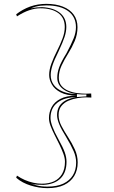

<svg xmlns="http://www.w3.org/2000/svg" viewBox="-20 -836 589 996"><path d="M220 -816Q270 -816 306.5 -801.5Q343 -787 362.5 -760Q382 -733 382 -695Q382 -657 367.5 -623Q353 -589 333.5 -558Q314 -527 299.5 -496Q285 -465 285 -433Q285 -407 299 -390.5Q313 -374 335 -365Q357 -356 381 -353Q405 -350 426 -350L453 -351L454 -330L426 -331Q406 -331 381.5 -327Q357 -323 335 -313.5Q313 -304 298.5 -286Q284 -268 284 -239Q284 -211 299 -182.5Q314 -154 333.5 -124Q353 -94 368 -61.5Q383 -29 383 7Q383 47 365 77Q347 107 312.5 123.5Q278 140 226 140Q204 140 182 136.5Q160 133 139 126.5Q118 120 99 110Q80 100 64 86L68 75Q87 88 108.5 97.5Q130 107 153 112Q176 117 197 117Q234 117 260.5 104.5Q287 92 302 66.5Q317 41 317 3Q317 -16 308.5 -39Q300 -62 288 -86.5Q276 -111 263.5 -135.5Q251 -160 242.5 -182.5Q234 -205 234 -224Q234 -253 247.5 -279.5Q261 -306 293 -323Q325 -340 379 -340Q327 -340 295 -356.5Q263 -373 249 -398Q235 -423 235 -447Q235 -475 247 -507Q259 -539 275.5 -571.5Q292 -604 304 -635.5Q316 -667 316 -696Q316 -744 282 -768.5Q248 -793 189 -793Q162 -793 132 -783Q102 -773 68 -751L64 -762Q81 -775 99 -785Q117 -795 136.5 -802Q156 -809 177 -812.5Q198 -816 220 -816ZM220 -808Q206 -808 192 -806.5Q178 -805 165 -801.5Q152 -798 140 -792Q156 -796 170.5 -797.5Q185 -799 198 -799Q257 -796 290.5 -769.5Q324 -743 324 -696Q324 -672 315 -644.5Q306 -617 284 -570Q261 -524 252 -496Q243 -468 243 -447Q243 -417 259.5 -395Q276 -373 307 -360.5Q338 -348 379 -348V-332Q315 -332 278.5 -304Q242 -276 242 -224Q242 -206 252 -179Q262 -152 283 -114Q307 -71 316 -45.5Q325 -20 325 3Q325 59 294 89.5Q263 120 206 123Q189 123 173 122Q157 121 139 116Q153 121 167.5 125Q182 129 196.5 130.5Q211 132 226 132Q276 132 308.5 116.5Q341 101 358 73.5Q375 46 375 7Q375 -22 362 -52Q349 -82 322 -127Q298 -165 287 -192Q276 -219 276 -239Q276 -285 311 -309Q346 -333 410 -335L428 -336V-346H405Q347 -347 312 -370.5Q277 -394 277 -433Q277 -459 287 -487Q297 -515 325 -560Q350 -607 362 -637Q374 -667 374 -695Q374 -749 333.5 -778.5Q293 -808 220 -808Z"/></svg>

Font: Kalnia Glaze Thin Light
Style: Regular
Weight: 300
Version: Version 1.110